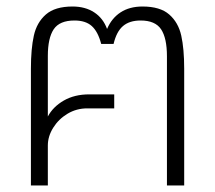

<svg xmlns="http://www.w3.org/2000/svg" viewBox="-20 -570 661 590"><path d="M75 -359Q75 -420 84 -460.5Q93 -501 121 -525.5Q149 -550 203 -550Q242 -550 269.5 -532Q297 -514 309 -481Q323 -514 350.5 -532Q378 -550 418 -550Q472 -550 500 -525.5Q528 -501 537 -460.5Q546 -420 546 -359V0H493V-397Q493 -453 475 -480Q457 -507 412 -507Q378 -507 358 -490Q338 -473 329 -435H291Q281 -473 262 -490Q243 -507 209 -507Q163 -507 145 -480Q127 -453 127 -398V-212Q143 -242 176 -261Q209 -280 254 -280H331V-237H248Q215 -237 187.5 -220.5Q160 -204 143.5 -177.5Q127 -151 127 -123V0H75Z"/></svg>

Font: Prompt ExtraLight
Style: Regular
Weight: 275
Designer: Katatrad Team
Foundry: CadsonDemak
Version: Version 1.000